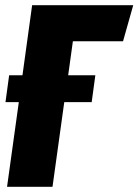

<svg xmlns="http://www.w3.org/2000/svg" viewBox="-20 -715 530 735"><path d="M451 -557H259L241 -427H345L331 -324H226L181 0H7L52 -324H1L15 -427H66L103 -695H490Z"/></svg>

Font: Fira Sans Extra Condensed ExtraBold
Style: Italic
Weight: 800
Width: 3
Italic angle: -8°
Designer: Carrois Corporate & Edenspiekermann AG
Foundry: Carrois Corporate GbR & Edenspiekermann AG
Version: Version 4.203